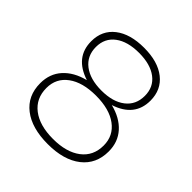

<svg xmlns="http://www.w3.org/2000/svg" viewBox="-186 -845 990 990"><g transform="rotate(45 308.5 -350.5)"><path d="M525 -532Q525 -416 400 -375Q475 -356 516.5 -309.5Q558 -263 558 -195Q558 -103 491.5 -51Q425 1 309 1Q192 1 125.5 -50.5Q59 -102 59 -194Q59 -263 101 -309.5Q143 -356 218 -375Q92 -416 92 -533Q92 -612 150 -657Q208 -702 309 -702Q410 -702 467.5 -656.5Q525 -611 525 -532ZM130 -529Q130 -464 178 -427Q226 -390 309 -390Q392 -390 439.5 -427Q487 -464 487 -529Q487 -593 439.5 -629Q392 -665 309 -665Q226 -665 178 -629Q130 -593 130 -529ZM308 -352Q211 -352 155 -311Q99 -270 99 -199Q99 -123 155 -80Q211 -37 309 -37Q406 -37 462 -79.5Q518 -122 518 -198Q518 -269 462 -310.5Q406 -352 308 -352Z"/></g></svg>

Font: Montserrat Ultra Light
Style: Regular
Weight: 200
Designer: Julieta Ulanovsky
Foundry: Julieta Ulanovsky
Version: Version 3.100;PS 003.100;hotconv 1.0.88;makeotf.lib2.5.64775